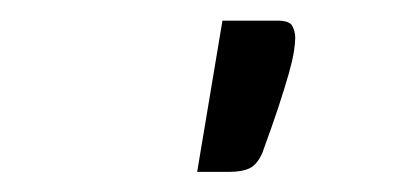

<svg xmlns="http://www.w3.org/2000/svg" viewBox="-20 28 398 186"><path d="M249 48Q260.5 48 263.2 53.2Q266 58.5 266 64.5Q266 69 264.8 77.5Q263.5 86 259.8 99.2Q256 112.5 249.8 131.5Q243.5 150.5 234 176.5Q229 187.5 221.8 191Q214.5 194.5 202 194.5H171L195.5 48Z"/></svg>

Font: Lato
Style: Regular
Weight: 400
Designer: Lukasz Dziedzic with Adam Twardoch and Botio Nikoltchev
Foundry: tyPoland Lukasz Dziedzic
Version: Version 2.015; 2015-08-06; http://www.latofonts.com/